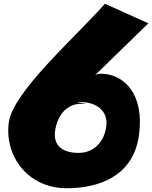

<svg xmlns="http://www.w3.org/2000/svg" viewBox="-20 -949 809 1021"><path d="M27 -299C2 -121 127 52 335 52C503 52 689 -10 719 -230C749 -446 642 -557 515 -557C472 -557 442 -507 442 -507L769 -825L538 -929C379 -749 50 -462 27 -299ZM273 -253C285 -336 334 -397 412 -397C492 -397 334 -406 412 -406C492 -406 557 -359 545 -276C534 -195 480 -136 398 -136C316 -136 262 -172 273 -253Z"/></svg>

Font: Chaingun
Style: Ita
Weight: 400
Version: Version 0.91